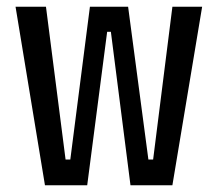

<svg xmlns="http://www.w3.org/2000/svg" viewBox="-20 -548 644 568"><path d="M113 0 26 -528H116L174 -76H188L246 -528H359L419 -76H433L490 -528H578L490 0H366L308 -454H297L238 0Z"/></svg>

Font: Bricolage Grotesque 10pt Condensed
Style: Regular
Weight: 400
Width: 3
Designer: Mathieu Triay
Foundry: Atelier Triay
Version: Version 1.000; ttfautohint (v1.8.4.7-5d5b);gftools[0.9.29]